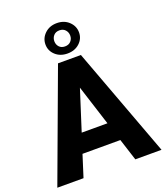

<svg xmlns="http://www.w3.org/2000/svg" viewBox="-167 -1057 1009 1170"><g transform="rotate(-20 338.0 -472.0)"><path d="M506.3 0 460.9 -141.6H215.3L170.4 0H0.5L263.7 -710.9H412.1L676.3 0ZM254.9 -264.6H421.9L338.4 -525.9ZM231 -844.7Q231 -885.3 261.7 -914.6Q292.5 -943.8 339.8 -943.8Q387.2 -943.8 418 -914.6Q448.7 -885.3 448.7 -844.7Q448.7 -803.7 418 -775.4Q387.2 -747.1 339.8 -747.1Q292.5 -747.1 261.7 -775.4Q231 -803.7 231 -844.7ZM288.6 -844.7Q288.6 -823.2 302.2 -808.1Q315.9 -793 339.8 -793Q363.8 -793 377.7 -808.1Q391.6 -823.2 391.6 -844.7Q391.6 -866.2 377.7 -881.6Q363.8 -897 339.8 -897Q315.9 -897 302.2 -881.6Q288.6 -866.2 288.6 -844.7Z"/></g></svg>

Font: Vazirmatn UI ExtraBold
Style: Regular
Weight: 800
Designer: Saber Rastikerdar
Foundry: Saber Rastikerdar
Version: Version 33.003